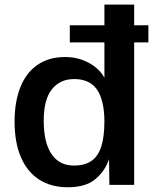

<svg xmlns="http://www.w3.org/2000/svg" viewBox="-20 -780 676 810"><path d="M606 -601H546V0H441.5L440 -108.5Q424 -60 383.2 -25Q342.5 10 266 10Q196 10 145.5 -22.2Q95 -54.5 68.2 -116.8Q41.5 -179 41.5 -267Q41.5 -350.5 65.8 -411.8Q90 -473 138 -506.2Q186 -539.5 254.5 -539.5Q295.5 -539.5 329.2 -526.5Q363 -513.5 386 -493.8Q409 -474 420.5 -452V-601H274.5V-673.5H420.5V-760.5H546V-673.5H606ZM291.5 -81.5Q337 -81.5 365.2 -100.8Q393.5 -120 407 -161.2Q420.5 -202.5 420.5 -270.5Q419.5 -358.5 388.8 -402.5Q358 -446.5 293 -446.5Q233.5 -446.5 199 -403.5Q164.5 -360.5 164.5 -270.5Q164.5 -178 197.5 -129.8Q230.5 -81.5 291.5 -81.5Z"/></svg>

Font: 1883 Sans SemiBold
Style: Regular
Weight: 600
Designer: 1883 Sans project is a fork of Public Sans.
Version: Version 1.009